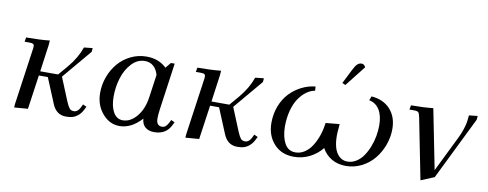

<svg xmlns="http://www.w3.org/2000/svg" viewBox="-58 -917 3062 1205"><g transform="rotate(10 1473.0 -314.5)"><path d="M58.1 -411.1 63 -439Q149.4 -439 212.9 -445.8L210.9 -418L187 -245.1H300.8L353 -306.2Q407.2 -370.6 431.2 -439.9L485.8 -445.8L483.9 -421.9L327.1 -235.8L388.2 -86.9Q400.9 -57.1 410.4 -46.1Q419.9 -35.2 438 -35.2Q461.9 -35.2 477.1 -64.9L487.8 -86.9L511.2 -76.2L500 -54.2Q487.8 -30.3 469.7 -16.1Q451.7 -2 434.3 2.4Q417 6.8 395 6.8Q333.5 6.8 307.1 -56.2L240.2 -217.8H183.1L151.9 0L64.9 6.8L66.9 -17.1L116.2 -363.8Q119.1 -380.9 119.1 -391.1Q119.1 -402.8 112.8 -407Q106.4 -411.1 88.9 -411.1Z M580.6 -178.2Q580.6 -231 599.1 -280.8Q617.7 -330.6 649.9 -368.4Q682.1 -406.2 729 -429.2Q775.9 -452.1 828.6 -452.1Q908.2 -452.1 956.5 -403.8L985.8 -439H1009.8L967.8 -141.1Q962.9 -104.5 962.9 -82Q962.9 -35.2 1000 -35.2Q1023.4 -35.2 1038.6 -64.9L1049.8 -86.9L1072.8 -76.2L1062 -54.2Q1030.8 6.8 956.5 6.8Q922.4 6.8 900.6 -10.7Q878.9 -28.3 876 -64.9Q810.5 6.8 735.8 6.8Q671.9 6.8 626.2 -46.9Q580.6 -100.6 580.6 -178.2ZM668 -169.9Q668 -108.4 689.2 -70.3Q710.4 -32.2 750 -32.2Q798.3 -32.2 837.9 -78.9Q877.4 -125.5 888.7 -201.2L909.7 -349.1Q900.4 -383.8 878.4 -403.3Q856.4 -422.9 823.7 -422.9Q775.4 -422.9 738.8 -383.1Q702.1 -343.3 685.1 -286.6Q668 -230 668 -169.9Z M1149.4 -411.1 1154.3 -439Q1240.7 -439 1304.2 -445.8L1302.2 -418L1278.3 -245.1H1392.1L1444.3 -306.2Q1498.5 -370.6 1522.5 -439.9L1577.1 -445.8L1575.2 -421.9L1418.5 -235.8L1479.5 -86.9Q1492.2 -57.1 1501.7 -46.1Q1511.2 -35.2 1529.3 -35.2Q1553.2 -35.2 1568.4 -64.9L1579.1 -86.9L1602.5 -76.2L1591.3 -54.2Q1579.1 -30.3 1561 -16.1Q1543 -2 1525.6 2.4Q1508.3 6.8 1486.3 6.8Q1424.8 6.8 1398.4 -56.2L1331.5 -217.8H1274.4L1243.2 0L1156.2 6.8L1158.2 -17.1L1207.5 -363.8Q1210.4 -380.9 1210.4 -391.1Q1210.4 -402.8 1204.1 -407Q1197.8 -411.1 1180.2 -411.1Z M1671.9 -179.2Q1671.9 -236.8 1691.4 -286.9Q1710.9 -336.9 1743.9 -371.1Q1776.9 -405.3 1818.6 -426Q1860.4 -446.8 1905.3 -451.2L1907.2 -424.8Q1878.9 -419.9 1853 -401.1Q1827.1 -382.3 1805.9 -351.3Q1784.7 -320.3 1772 -273.2Q1759.3 -226.1 1759.3 -169.9Q1760.3 -105 1783 -63.5Q1805.7 -22 1852.1 -22Q1882.3 -22 1909.2 -39.3Q1936 -56.6 1954.8 -85.4Q1973.6 -114.3 1986.6 -149.7Q1999.5 -185.1 2004.9 -223.1L2007.3 -236.8L2095.2 -245.1L2093.3 -219.2Q2090.3 -194.8 2090.3 -169.9Q2090.3 -128.4 2099.4 -96.2Q2108.4 -64 2129.9 -43Q2151.4 -22 2183.1 -22Q2212.9 -22 2239 -38.3Q2265.1 -54.7 2283.4 -81.3Q2301.8 -107.9 2315.2 -141.8Q2328.6 -175.8 2335 -211.2Q2341.3 -246.6 2341.3 -279.8Q2341.3 -341.3 2318.1 -378.9Q2294.9 -416.5 2252 -424.8L2262.2 -451.2Q2339.8 -444.8 2383.1 -396.2Q2426.3 -347.7 2426.3 -272Q2426.3 -219.2 2407.7 -168.9Q2389.2 -118.7 2356.9 -79.6Q2324.7 -40.5 2277.8 -16.8Q2231 6.8 2178.2 6.8Q2126.5 6.8 2087.2 -16.1Q2047.9 -39.1 2025.9 -80.1Q1992.2 -39.1 1946 -16.1Q1899.9 6.8 1847.2 6.8Q1767.1 6.8 1719.5 -45.9Q1671.9 -98.6 1671.9 -179.2ZM2066.9 -502 2113.3 -594.2Q2127 -621.6 2138.7 -632.3Q2150.4 -643.1 2166 -643.1Q2181.6 -643.1 2190.9 -624L2087.9 -493.2Z M2510.7 -411.1 2515.6 -439Q2597.2 -439 2656.7 -445.8L2732.4 -64L2843.8 -291Q2859.9 -323.2 2868.9 -353Q2877.9 -382.8 2880.4 -398.9Q2882.8 -415 2884.8 -439.9L2939.5 -445.8L2937.5 -421.9L2740.7 -21L2655.8 14.2L2579.6 -371.1Q2574.7 -396 2568.6 -403.6Q2562.5 -411.1 2541.5 -411.1Z"/></g></svg>

Font: Dihjauti S
Style: Bold Italic
Weight: 700
Italic angle: -9°
Designer: T. Christopher White
Version: Version 3.0.0